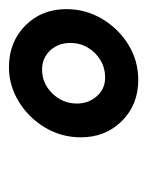

<svg xmlns="http://www.w3.org/2000/svg" viewBox="30 -780 332 433"><g transform="rotate(-90 196.5 -563.0)"><path d="M233.5 -417.7Q177.3 -417.7 140.6 -454.6Q103.8 -491.5 103.8 -547.2Q103.8 -590.8 125.7 -627.7Q147.7 -664.6 183.9 -686.9Q220.1 -709.3 262.1 -709.3Q318.7 -709.3 355.8 -672.5Q392.9 -635.8 392.9 -579.8Q392.9 -536.1 370.9 -499.2Q349 -462.3 312.7 -440Q276.4 -417.7 233.5 -417.7ZM238.4 -492.4Q260 -492.4 277.8 -502.9Q295.6 -513.5 306.2 -531.5Q316.7 -549.5 316.7 -570.9Q316.7 -598 299.7 -616.3Q282.6 -634.6 256.8 -634.6Q225.2 -634.6 202.6 -611.3Q180 -588 180 -556Q180 -529.9 196.6 -511.1Q213.2 -492.4 238.4 -492.4Z"/></g></svg>

Font: Red Hat Display VF
Style: Italic
Weight: 300
Italic angle: -12°
Designer: Pentagram, MCKL
Foundry: Pentagram, MCKL
Version: Version 1.010